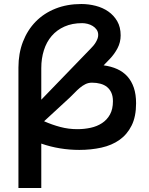

<svg xmlns="http://www.w3.org/2000/svg" viewBox="-20 -738 743 958"><path d="M375.5 10Q327 10 279.5 2.2Q232 -5.5 186 -21.5V200H72V-401Q72 -471.5 94.5 -529.8Q117 -588 158 -630Q199 -672 257 -695Q315 -718 386 -718Q422 -718 457.2 -709Q492.5 -700 520.2 -680.8Q548 -661.5 565 -632Q582 -602.5 582 -561.5Q582 -527 566.5 -497.5Q551 -468 528 -444L497 -412Q534.5 -407 564.5 -393.5Q594.5 -380 615.5 -356.8Q636.5 -333.5 647.8 -300.2Q659 -267 659 -222.5Q659 -156.5 636.8 -111.8Q614.5 -67 576.2 -40Q538 -13 486.2 -1.5Q434.5 10 375.5 10ZM433 -496Q439.5 -502.5 446 -510.2Q452.5 -518 457.8 -526.8Q463 -535.5 466.5 -544.8Q470 -554 470 -563.5Q470 -579 462.2 -590Q454.5 -601 442.8 -608.2Q431 -615.5 417 -619Q403 -622.5 390 -622.5Q340 -622.5 301.8 -605.5Q263.5 -588.5 237.8 -558.5Q212 -528.5 199 -487.2Q186 -446 186 -398V-240.5ZM200 -133Q239.5 -115.5 280.8 -104.5Q322 -93.5 366 -93.5Q400.5 -93.5 432.5 -100.5Q464.5 -107.5 489.2 -123.8Q514 -140 528.8 -166.8Q543.5 -193.5 543.5 -233Q543.5 -257.5 535.8 -275Q528 -292.5 514.2 -303.8Q500.5 -315 481.2 -320.2Q462 -325.5 439 -325.5Q421 -325.5 406 -318Q391 -310.5 377.8 -299.2Q364.5 -288 352.2 -275Q340 -262 328 -251Z"/></svg>

Font: Argentum Sans
Style: Regular
Weight: 400
Designer: Julieta Ulanovsky, Owen Earl, Chris M. Simpson, Rasmus Andersson, Cristiano Sobral
Foundry: The Argentum Sans Project Authors
Version: Version 3.135; ttfautohint (v1.8.4.7-5d5b-dirty)